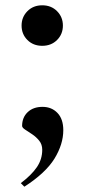

<svg xmlns="http://www.w3.org/2000/svg" viewBox="-20 -542 321 725"><path d="M139.5 -522Q173.5 -522 195.5 -499.8Q217.5 -477.5 217.5 -445.5Q217.5 -413 195.5 -391Q173.5 -369 139.5 -369Q105.5 -369 83.5 -391Q61.5 -413 61.5 -445.5Q61.5 -477.5 83.5 -499.8Q105.5 -522 139.5 -522ZM58.5 149.5Q99 119 119.2 89.2Q139.5 59.5 139.5 23.5Q139.5 3.5 128 -10.8Q116.5 -25 101.5 -35Q86.5 -45 75 -52.5Q63.5 -60 63.5 -66.5Q63.5 -98.5 84.5 -118.5Q105.5 -138.5 140.5 -138.5Q175 -138.5 197 -115.5Q219 -92.5 219 -50.5Q219 2.5 185.8 56.8Q152.5 111 72 163Z"/></svg>

Font: Newsreader 72pt Medium
Style: Regular
Weight: 500
Designer: Hugues Gentile
Foundry: Production Type
Version: Version 1.003; ttfautohint (v1.8.3)